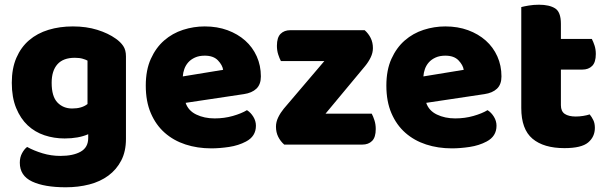

<svg xmlns="http://www.w3.org/2000/svg" viewBox="-20 -613 2576 814"><path d="M289 -501Q346 -501 392.5 -486.5Q439 -472 471 -449Q491 -435 502.5 -418Q514 -401 514 -374V-24Q514 29 494 67.5Q474 106 439.5 131.5Q405 157 358.5 169Q312 181 259 181Q168 181 116 156.5Q64 132 64 77Q64 54 73.5 36.5Q83 19 95 10Q124 26 160.5 37Q197 48 236 48Q290 48 322 30Q354 12 354 -28V-44Q313 -26 254 -26Q209 -26 168.5 -39.5Q128 -53 97.5 -81.5Q67 -110 48.5 -155Q30 -200 30 -262Q30 -323 49.5 -368Q69 -413 103.5 -442.5Q138 -472 185.5 -486.5Q233 -501 289 -501ZM351 -356Q344 -360 330.5 -364Q317 -368 297 -368Q248 -368 223.5 -340.5Q199 -313 199 -262Q199 -204 223.5 -178.5Q248 -153 286 -153Q327 -153 351 -172Z M876 16Q817 16 766.5 -0.5Q716 -17 678.5 -50Q641 -83 619.5 -133Q598 -183 598 -250Q598 -316 619.5 -363.5Q641 -411 676 -441.5Q711 -472 756 -486.5Q801 -501 848 -501Q901 -501 944.5 -485Q988 -469 1019.5 -441Q1051 -413 1068.5 -374Q1086 -335 1086 -289Q1086 -255 1067 -237Q1048 -219 1014 -214L767 -177Q778 -144 812 -127.5Q846 -111 890 -111Q931 -111 967.5 -121.5Q1004 -132 1027 -146Q1043 -136 1054 -118Q1065 -100 1065 -80Q1065 -35 1023 -13Q991 4 951 10Q911 16 876 16ZM848 -377Q824 -377 806.5 -369Q789 -361 778 -348.5Q767 -336 761.5 -320.5Q756 -305 755 -289L926 -317Q923 -337 904 -357Q885 -377 848 -377Z M1185 0Q1169 -14 1159.5 -33Q1150 -52 1150 -76Q1150 -96 1159.5 -115.5Q1169 -135 1183 -152L1355 -354H1171Q1165 -365 1159.5 -382Q1154 -399 1154 -419Q1154 -454 1169.5 -469.5Q1185 -485 1211 -485H1526Q1542 -471 1551.5 -452Q1561 -433 1561 -409Q1561 -389 1551.5 -369.5Q1542 -350 1528 -333L1360 -131H1556Q1562 -120 1567.5 -103Q1573 -86 1573 -66Q1573 -31 1557.5 -15.5Q1542 0 1516 0Z M1896 16Q1837 16 1786.5 -0.5Q1736 -17 1698.5 -50Q1661 -83 1639.5 -133Q1618 -183 1618 -250Q1618 -316 1639.5 -363.5Q1661 -411 1696 -441.5Q1731 -472 1776 -486.5Q1821 -501 1868 -501Q1921 -501 1964.5 -485Q2008 -469 2039.5 -441Q2071 -413 2088.5 -374Q2106 -335 2106 -289Q2106 -255 2087 -237Q2068 -219 2034 -214L1787 -177Q1798 -144 1832 -127.5Q1866 -111 1910 -111Q1951 -111 1987.5 -121.5Q2024 -132 2047 -146Q2063 -136 2074 -118Q2085 -100 2085 -80Q2085 -35 2043 -13Q2011 4 1971 10Q1931 16 1896 16ZM1868 -377Q1844 -377 1826.5 -369Q1809 -361 1798 -348.5Q1787 -336 1781.5 -320.5Q1776 -305 1775 -289L1946 -317Q1943 -337 1924 -357Q1905 -377 1868 -377Z M2358 -167Q2358 -141 2374.5 -130Q2391 -119 2421 -119Q2436 -119 2452 -121.5Q2468 -124 2480 -128Q2489 -117 2495.5 -103.5Q2502 -90 2502 -71Q2502 -33 2473.5 -9Q2445 15 2373 15Q2285 15 2237.5 -25Q2190 -65 2190 -155V-583Q2201 -586 2221.5 -589.5Q2242 -593 2265 -593Q2309 -593 2333.5 -577.5Q2358 -562 2358 -512V-448H2489Q2495 -437 2500.5 -420.5Q2506 -404 2506 -384Q2506 -349 2490.5 -333.5Q2475 -318 2449 -318H2358Z"/></svg>

Font: Baloo Tamma
Style: Regular
Weight: 400
Designer: Divya Kowshik and Ek Type
Foundry: Ek Type
Version: Version 1.443;PS 1.000;hotconv 16.6.51;makeotf.lib2.5.65220;